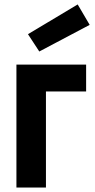

<svg xmlns="http://www.w3.org/2000/svg" viewBox="-20 -845 426 865"><path d="M157 -613 106 -691 330 -825 384 -733ZM54 0V-554H368V-433H187V0Z"/></svg>

Font: Involve
Style: Bold
Weight: 700
Designer: Stefan Peev
Foundry: Context Ltd.
Version: Version 1.001